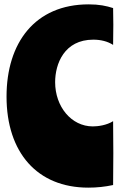

<svg xmlns="http://www.w3.org/2000/svg" viewBox="-20 -850 556 881"><path d="M387 -830C140 -830 10 -653 10 -407C10 -150 151 11 385 11C425 11 462 7 499 -1C499 -49 500 -97 500 -147C500 -195 499 -247 499 -294C469 -275 429 -270 406 -270C307 -270 233 -361 233 -473C233 -557 275 -668 408 -668C443 -668 474 -660 499 -644C499 -672 500 -707 500 -736C500 -765 499 -791 499 -813C468 -823 435 -830 387 -830Z"/></svg>

Font: Ranchers
Style: Regular
Weight: 400
Designer: Pablo Impallari, Brenda Gallo
Foundry: Pablo Impallari, Brenda Gallo
Version: Version 1.000